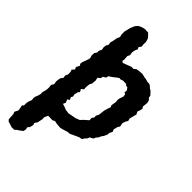

<svg xmlns="http://www.w3.org/2000/svg" viewBox="-279 -779 1061 1061"><g transform="rotate(45 252.0 -248.5)"><path d="M27 198 10 193 2 184 1 175 0 154 -1 144 -6 133 5 111 3 97 -1 78 7 70V53L10 36L17 19L15 4L17 -8L23 -22L28 -41L27 -53L32 -71L34 -82L35 -96L33 -116L42 -131L39 -148L40 -163L44 -180L54 -193L51 -207L58 -223V-243L53 -255L66 -270L60 -283L71 -304L64 -312L66 -328L72 -343L79 -363L81 -374L76 -389L77 -409L86 -422V-436L94 -452L91 -468L93 -484L101 -498L98 -513L103 -531L106 -547L107 -554L115 -573L111 -589V-612L114 -623L119 -645L130 -672L142 -686L152 -692L165 -697L181 -701L201 -700H207L219 -688L230 -675L236 -653L235 -639L237 -619L227 -606L232 -593L225 -577L222 -560L225 -540L218 -527L220 -498L217 -490L226 -482L235 -485L251 -491L277 -501L291 -500L305 -511L322 -514L347 -516L371 -510H377L400 -504H412L420 -500L436 -486L442 -484L451 -474L462 -463L465 -448L475 -438L479 -423L478 -408L476 -390L483 -380L479 -362L474 -349L482 -334L477 -315L471 -291L475 -277L466 -261L461 -244L465 -223L457 -211L451 -187L457 -173L448 -156V-144L438 -122L429 -110L425 -99L413 -84L408 -72L389 -62L384 -49L375 -40L364 -24L349 -22L333 -15L316 -7L297 2L281 3L272 6L249 13L237 16L209 14L190 10L175 17L155 16H142L132 38L133 52L129 70L127 82L116 98L120 111L115 132L106 141L108 159L105 172L88 185L74 194L65 203L45 204ZM259 -82 282 -91 297 -107 321 -128 320 -146 329 -157 328 -171 336 -185 341 -225 348 -248 353 -261 348 -273 353 -302 351 -315 353 -330 361 -353 359 -368 348 -375 351 -389 341 -404 328 -407 322 -413 297 -414 284 -409 273 -410 262 -402 240 -385 222 -373 220 -360 203 -350 201 -337 186 -325 190 -306 187 -279 181 -271 178 -247 179 -227 165 -217 174 -201 166 -192 161 -170 164 -156 158 -146 165 -130 152 -123 160 -104 153 -88 166 -85 188 -76 212 -73Z"/></g></svg>

Font: Winky Rough Medium
Style: Italic
Weight: 500
Italic angle: -8.97852°
Designer: Simon Atzbach
Foundry: typofactur
Version: Version 1.206; ttfautohint (v1.8.4.7-5d5b)